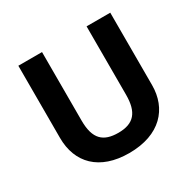

<svg xmlns="http://www.w3.org/2000/svg" viewBox="-158 -882 1071 1060"><g transform="rotate(-30 378.0 -352.0)"><path d="M671 -252V-714H520V-278C520 -167 478 -117 379 -117C284 -117 236 -159 236 -277V-714H85V-254C85 -95 186 10 375 10C574 10 671 -104 671 -252Z"/></g></svg>

Font: Noto Sans Gunjala Gondi
Style: Bold
Weight: 700
Designer: Ek Type
Foundry: Ek Type
Version: Version 1.004